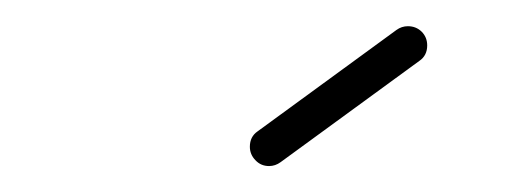

<svg xmlns="http://www.w3.org/2000/svg" viewBox="-20 -705 410 148"><path d="M187.4 -577Q181.1 -577 176.9 -581.5Q172.6 -585.9 172.6 -591.9Q172.6 -599.6 178.5 -603.7L285.6 -681.9Q289.6 -684.8 294.4 -684.8Q300.7 -684.8 305 -680.6Q309.3 -676.3 309.3 -670Q309.3 -662.2 303.3 -658.1L196.3 -580Q192.2 -577 187.4 -577Z"/></svg>

Font: 26F Galaxy Sans Light
Style: Regular
Weight: 300
Designer: C₂₉H₂₅N₃O₅
Version: Version 1.100